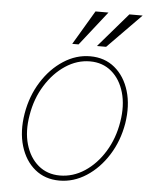

<svg xmlns="http://www.w3.org/2000/svg" viewBox="-54 -801 688 858"><g transform="rotate(5 290.0 -372.5)"><path d="M244.3 11.4Q179.7 11.4 134.4 -25.9Q89.1 -63.2 69.8 -127.8Q50.4 -192.5 63.9 -274.1Q77.4 -353.7 117.4 -417.1Q157.3 -480.5 214 -517.2Q270.6 -554 333.8 -554Q399.1 -554 444.4 -516.3Q489.7 -478.7 509.1 -414.1Q528.4 -349.4 515.6 -268.5Q502.1 -188.9 462 -125.5Q421.9 -62.1 365.1 -25.4Q308.2 11.4 244.3 11.4ZM244.3 -11.4Q303.3 -11.4 355.5 -45.6Q407.7 -79.9 444.2 -139.4Q480.8 -198.9 492.9 -274.1Q505 -347.3 488.3 -405.5Q471.6 -463.8 431.8 -497.5Q392 -531.2 335.2 -531.2Q277 -531.2 224.8 -496.6Q172.6 -462 135.7 -402.5Q98.7 -343 86.6 -268.5Q73.9 -195.3 90.7 -137.1Q107.6 -78.8 147.5 -45.1Q187.5 -11.4 244.3 -11.4ZM359.4 -602.3 491.5 -755.7H551.1L400.6 -602.3ZM248.6 -602.3 339.5 -755.7H397.7L277 -602.3Z"/></g></svg>

Font: Inter Thin  BETA
Style: Italic
Weight: 100
Italic angle: -9.39999°
Designer: Rasmus Andersson
Foundry: rsms
Version: Version 3.011;git-f93a4a705